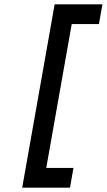

<svg xmlns="http://www.w3.org/2000/svg" viewBox="-20 -732 490 882"><path d="M82 130 231 -712H450.5L434.5 -621.5H309.5L192.5 39.5H317.5L301.5 130Z"/></svg>

Font: Overpass Medium
Style: Italic
Weight: 500
Italic angle: -10°
Designer: Delve Withrington, Dave Bailey, Thomas Jockin
Foundry: Delve Fonts LLC
Version: Version 4.000